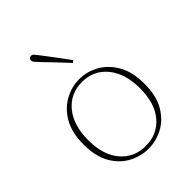

<svg xmlns="http://www.w3.org/2000/svg" viewBox="-215 -847 968 968"><g transform="rotate(-45 269.0 -362.5)"><path d="M269 13Q216 13 166 -13Q116 -39 84 -93.5Q52 -148 52 -233Q52 -319 84 -374Q116 -429 166 -456Q216 -483 269 -483Q323 -483 372.5 -456Q422 -429 454 -374Q486 -319 486 -233Q486 -148 454 -93.5Q422 -39 372.5 -13Q323 13 269 13ZM269 -7Q352 -7 403 -67Q454 -127 454 -233Q454 -339 403 -401Q352 -463 269 -463Q186 -463 135 -401Q84 -339 84 -233Q84 -127 135 -67Q186 -7 269 -7ZM316 -572 305 -563Q274 -596 244.5 -627.5Q215 -659 193 -681Q178 -697 171 -705.5Q164 -714 164 -721Q164 -729 169 -733.5Q174 -738 181 -738Q189 -738 195.5 -731Q202 -724 215 -707Q236 -680 262.5 -644.5Q289 -609 316 -572Z"/></g></svg>

Font: Source Serif 4 ExtraLight
Style: Regular
Weight: 200
Designer: Frank Grießhammer
Foundry: Adobe
Version: Version 4.005;hotconv 1.1.0;makeotfexe 2.6.0